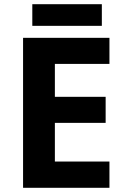

<svg xmlns="http://www.w3.org/2000/svg" viewBox="-20 -894 600 914"><path d="M501 -125H241.2V-309.1H482.9V-433.1H241.2V-589.8H501V-713.9H89.8V0H501ZM133.8 -771H464.8V-874H133.8Z"/></svg>

Font: Noto Reveo Sans
Style: Bold
Weight: 700
Designer: Monotype Design team
Foundry: Monotype Imaging Inc.
Version: Version 1.04